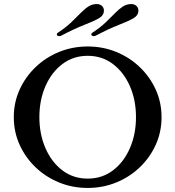

<svg xmlns="http://www.w3.org/2000/svg" viewBox="-20 -913 864 946"><path d="M412 -684Q487 -684 553 -657Q619 -630 669 -582Q719 -534 747.5 -471Q776 -408 776 -336Q776 -263 747.5 -200Q719 -137 669 -89Q619 -41 553 -14Q487 13 412 13Q337 13 271 -14Q205 -41 155 -89Q105 -137 76.5 -200Q48 -263 48 -336Q48 -408 76.5 -471Q105 -534 155 -582Q205 -630 271 -657Q337 -684 412 -684ZM412 -638Q341 -638 287.5 -597.5Q234 -557 204 -488.5Q174 -420 174 -336Q174 -252 204 -183Q234 -114 287.5 -73.5Q341 -33 412 -33Q483 -33 536.5 -73.5Q590 -114 620 -183Q650 -252 650 -336Q650 -420 620 -488.5Q590 -557 536.5 -597.5Q483 -638 412 -638ZM283 -738Q279 -735 273 -735Q260 -735 260 -744Q260 -749 264 -751Q305 -778 331.5 -803.5Q358 -829 377.5 -849Q397 -869 415.5 -881Q434 -893 457 -893Q472 -893 482 -884Q492 -875 492 -861Q492 -837 466.5 -822.5Q441 -808 394.5 -790Q348 -772 283 -738ZM453 -738Q449 -735 443 -735Q430 -735 430 -744Q430 -749 434 -751Q475 -778 501.5 -803.5Q528 -829 547.5 -849Q567 -869 585.5 -881Q604 -893 627 -893Q642 -893 652 -884Q662 -875 662 -861Q662 -837 636.5 -822.5Q611 -808 564.5 -790Q518 -772 453 -738Z"/></svg>

Font: Sedan
Style: Regular
Weight: 400
Designer: Sebastian Salazar
Foundry: Sebastian Salazar
Version: Version 1.100; ttfautohint (v1.8.4.7-5d5b)